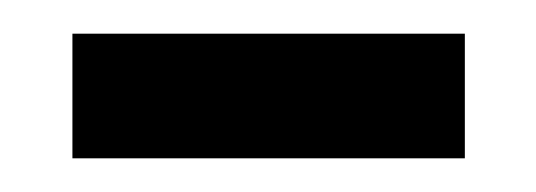

<svg xmlns="http://www.w3.org/2000/svg" viewBox="-20 -330 318 114"><path d="M23 -310H256V-236H23Z"/></svg>

Font: Noto Serif Narrow
Style: Regular
Weight: 400
Width: 4
Designer: Monotype Design Team
Foundry: Monotype Imaging Inc.
Version: Version 1.001